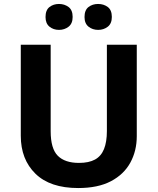

<svg xmlns="http://www.w3.org/2000/svg" viewBox="-20 -940 796 970"><path d="M671 -252Q671 -178 638.5 -118.5Q606 -59 540.5 -24.5Q475 10 375 10Q233 10 159 -62.5Q85 -135 85 -254V-714H236V-277Q236 -189 272 -153Q308 -117 379 -117Q429 -117 460 -134Q491 -151 505.5 -187Q520 -223 520 -278V-714H671ZM210 -854Q210 -889 230 -904.5Q250 -920 277.9 -920Q305.8 -920 326.4 -904.6Q347 -889.2 347 -854.4Q347 -821 326.4 -805Q305.8 -789 277.9 -789Q250 -789 230 -805.2Q210 -821.5 210 -854ZM407 -854Q407 -889 427.1 -904.5Q447.3 -920 475.6 -920Q504 -920 524.5 -904.6Q545 -889.2 545 -854.4Q545 -821 524.4 -805Q503.9 -789 476 -789Q447.5 -789 427.3 -805.2Q407 -821.5 407 -854Z"/></svg>

Font: Noto Sans Tamil
Style: Regular
Weight: 400
Designer: Jelle Bosma - Monotype Design Team
Foundry: Monotype Imaging Inc.
Version: Version 2.003